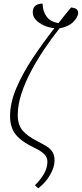

<svg xmlns="http://www.w3.org/2000/svg" viewBox="-20 -821 447 1049"><path d="M189 208 171 191Q201 162 220 129Q239 96 239 62Q239 40 223.5 23Q208 6 171 -12Q100 -45 67.5 -84Q35 -123 35 -187Q35 -259 69 -339Q103 -419 158 -502Q213 -585 277 -667Q246 -670 219 -682.5Q192 -695 175 -713.5Q158 -732 159 -756Q160 -781 175.5 -791.5Q191 -802 213 -801Q213 -760 234.5 -730.5Q256 -701 300 -695Q317 -717 334 -738.5Q351 -760 368 -780Q391 -778 399.5 -769.5Q408 -761 407 -748Q405 -727 380.5 -701.5Q356 -676 305 -666Q263 -613 222.5 -553Q182 -493 149 -430.5Q116 -368 96.5 -307.5Q77 -247 77 -193Q77 -140 102.5 -109Q128 -78 185 -49Q214 -34 234.5 -21.5Q255 -9 266.5 9Q278 27 278 56Q278 92 254 134Q230 176 189 208Z"/></svg>

Font: Noto Serif ExtraCondensed ExtraLight
Style: Italic
Weight: 200
Width: 2
Italic angle: -12°
Designer: Monotype Design Team
Foundry: Monotype Imaging Inc.
Version: Version 2.014; ttfautohint (v1.8.4.7-5d5b)